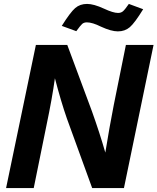

<svg xmlns="http://www.w3.org/2000/svg" viewBox="-20 -959 803 979"><path d="M763 -730 612 0H450L321 -355Q291 -441 260 -560Q246 -458 217 -320L152 0H11L163 -730H323L449 -391Q489 -279 517 -181Q538 -311 560 -423L622 -730ZM295 -827Q339 -897 363.5 -918Q388 -939 424 -939Q458 -939 510 -915Q557 -893 582 -893Q597 -893 607 -901.5Q617 -910 637 -939L710 -912Q667 -842 642 -820.5Q617 -799 581 -799Q547 -799 495 -823Q451 -845 423 -845Q408 -845 399 -837Q390 -829 369 -800Z"/></svg>

Font: Nacelle Bold
Style: Italic
Weight: 700
Italic angle: -12°
Designer: Sora Sagano
Foundry: Sora Sagano
Version: Version 1.000;FEAKit 1.0